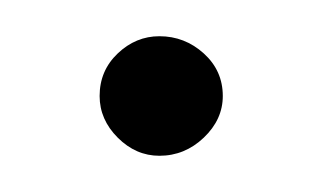

<svg xmlns="http://www.w3.org/2000/svg" viewBox="-20 -77 177 106"><path d="M68 -57Q55 -57 45 -47.5Q35 -38 35 -24Q35 -11 45 -1Q55 9 68 9Q82 9 92.5 -1Q103 -11 103 -24Q103 -38 92.5 -47.5Q82 -57 68 -57Z"/></svg>

Font: AdventPro_ExpandedRegular
Style: ExpandedRegular
Weight: 400
Width: 7
Designer: VivaRado, Andreas Kalpakidis
Foundry: VivaRado, Andreas Kalpakidis
Version: Version 3.000